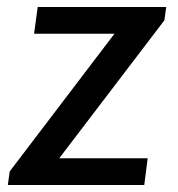

<svg xmlns="http://www.w3.org/2000/svg" viewBox="-20 -531 511 551"><path d="M2.5 0 7.8 -39 308.5 -434.2H77.8L88.2 -511H457L451.8 -472.8L150 -76.8H403.8L394 0Z"/></svg>

Font: Chivo Medium
Style: Italic
Weight: 500
Italic angle: -8.05°
Designer: Hector Gatti
Foundry: Omnibus-Type
Version: Version 2.002